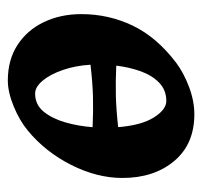

<svg xmlns="http://www.w3.org/2000/svg" viewBox="-33 -464 517 491"><g transform="rotate(90 225.5 -218.5)"><path d="M435.1 -272.9Q435.1 -208 401.6 -141.8Q368.2 -75.7 313.5 -30.8Q288.1 -9.8 251.7 5.1Q215.3 20 186 20Q133.3 20 95.2 -4.6Q57.1 -29.3 36.6 -72Q16.1 -114.7 16.1 -168Q16.1 -237.8 45.4 -299.1Q74.7 -360.4 140.1 -410.2Q166 -429.7 202.1 -443.4Q238.3 -457 272 -457Q348.6 -457 391.8 -405.5Q435.1 -354 435.1 -272.9ZM219.2 -49.8Q247.6 -49.8 265.4 -71.5Q283.2 -93.3 293 -127.2Q302.7 -161.1 305.2 -196.8Q265.1 -198.7 228 -197.8Q190.9 -196.8 145.5 -191.4Q147.9 -152.3 159.2 -120.1Q170.4 -87.9 186.5 -68.8Q202.6 -49.8 219.2 -49.8ZM238.3 -385.3Q210.4 -385.3 191.7 -367.2Q172.9 -349.1 162.4 -320.1Q151.9 -291 147.9 -257.3Q188.5 -255.4 225.1 -256.3Q261.7 -257.3 305.2 -262.2Q300.3 -321.8 280.3 -353.5Q260.3 -385.3 238.3 -385.3Z"/></g></svg>

Font: Gentium Book Plus
Style: Bold Italic
Weight: 700
Italic angle: -8°
Designer: Victor Gaultney, Annie Olsen, Iska Routamaa, Becca Hirsbrunner
Foundry: SIL International
Version: Version 6.101